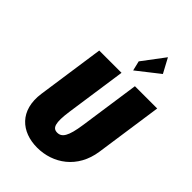

<svg xmlns="http://www.w3.org/2000/svg" viewBox="-327 -1284 1432 1432"><g transform="rotate(45 389.0 -568.5)"><path d="M431.9 -976 450.4 -899 626.1 -1037 564.3 -1152ZM543 -825 474.3 -348C454.4 -210 426.5 -170 378 -170C329.5 -170 313.1 -210 333 -348L401.7 -825H166.7L90.1 -293C60.7 -89 185.7 15 351.3 15C517 15 672 -89 701.4 -293L778 -825Z"/></g></svg>

Font: Blink
Style: WideObl
Weight: 400
Designer: Mew Too
Foundry: Cannot Into Space Fonts
Version: Version 001.000